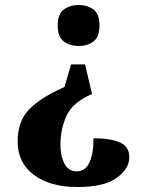

<svg xmlns="http://www.w3.org/2000/svg" viewBox="-20 -560 575 772"><path d="M322 -301H266L239 -210Q143 -168 97 -120Q51 -72 51 8Q51 95 116.5 143.5Q182 192 291 192Q399 192 449.5 155Q500 118 500 72Q500 29 461.5 12.5Q423 -4 356 -4Q356 58 339.5 93.5Q323 129 288 129Q256 129 239.5 98.5Q223 68 223 21Q223 -39 247 -93.5Q271 -148 350 -182ZM296 -540Q262 -540 237 -522Q212 -504 212 -458Q212 -411 237 -393Q262 -375 296 -375Q331 -375 355.5 -393Q380 -411 380 -458Q380 -504 355.5 -522Q331 -540 296 -540Z"/></svg>

Font: Noto Serif SemiCondensed Extra
Style: Regular
Weight: 800
Width: 4
Designer: Monotype Design Team
Foundry: Monotype Imaging Inc.
Version: Version 1.002